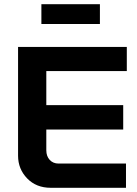

<svg xmlns="http://www.w3.org/2000/svg" viewBox="-20 -893 650 913"><path d="M65.9 -669.9H583V-555.2H200.2V-393.1H565.9V-276.9H200.2V-178.2Q200.2 -150.4 216.3 -132.8Q232.4 -115.2 258.8 -115.2H579.1V0H221.2Q152.3 0 109.1 -44.7Q65.9 -89.4 65.9 -152.8ZM176.8 -778.8V-873H455.1V-778.8Z"/></svg>

Font: LT Wave Text Bold
Style: Regular
Weight: 700
Designer: Daniel Lyons
Version: Version 2.5 (Glyphs App)